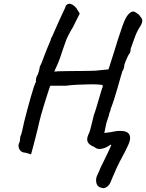

<svg xmlns="http://www.w3.org/2000/svg" viewBox="-20 -733 777 1021"><path d="M145 88Q145 88 137.5 85.5Q130 83 121 80.5Q112 78 106 78Q90 74 83 60.5Q76 47 80 31Q84 27 86 14Q88 1 88 -7Q92 -15 93 -18.5Q94 -22 98 -38Q101 -55 108.5 -85.5Q116 -116 125.5 -151Q135 -186 144 -218Q153 -250 160.5 -272Q168 -294 171 -297Q171 -297 171 -300.5Q171 -304 171 -308Q171 -308 172.5 -317.5Q174 -327 182 -339Q186 -350 189 -363Q192 -376 192 -380Q196 -385 203.5 -404.5Q211 -424 218 -443Q224 -459 231.5 -477Q239 -495 244.5 -508Q250 -521 250 -521Q250 -525 250 -525.5Q250 -526 250 -526Q254 -530 269.5 -566.5Q285 -603 312 -661Q316 -669 323 -684Q330 -699 330 -703Q342 -716 354.5 -712.5Q367 -709 378 -698.5Q389 -688 394 -677L404 -661L368 -589Q351 -561 340 -538Q329 -515 329 -511Q329 -511 324 -497.5Q319 -484 312.5 -464.5Q306 -445 300 -427Q289 -396 279 -375.5Q269 -355 269 -351Q269 -353 290 -354Q311 -355 343 -355Q375 -355 408.5 -355.5Q442 -356 468.5 -356.5Q495 -357 505 -359L557 -364L587 -458Q595 -486 608 -526Q621 -566 631 -594Q647 -640 662 -656Q677 -672 689 -672Q692 -672 699.5 -668Q707 -664 715 -658Q723 -652 725 -646Q737 -635 736.5 -621Q736 -607 720 -584Q704 -557 693.5 -525.5Q683 -494 675 -474Q675 -462 672 -454.5Q669 -447 665 -443Q663 -441 657 -428Q651 -415 646 -402Q641 -389 641 -386Q641 -379 638 -369Q635 -359 631 -355Q629 -349 622 -325Q615 -301 606 -268.5Q597 -236 587 -205.5Q577 -175 569 -155Q569 -148 564 -137.5Q559 -127 559 -119Q555 -107 549 -89Q543 -71 543 -66Q538 -43 532.5 -15Q527 13 523.5 34Q520 55 520 58Q501 62 489.5 54Q478 46 467 42Q448 31 444.5 16Q441 1 452 -22Q457 -30 464.5 -61.5Q472 -93 480 -124Q486 -139 493 -163Q500 -187 507 -210.5Q514 -234 519 -251Q524 -268 526 -270Q526 -274 526 -277Q526 -280 526 -280Q524 -282 504 -283.5Q484 -285 454.5 -284.5Q425 -284 391.5 -282.5Q358 -281 329 -277Q318 -277 299.5 -277Q281 -277 273 -277Q262 -277 254.5 -277Q247 -277 247 -277Q246 -274 240 -256.5Q234 -239 226.5 -214.5Q219 -190 211 -164.5Q203 -139 197.5 -118Q192 -97 190 -89Q186 -71 179.5 -44Q173 -17 165.5 11.5Q158 40 152.5 61Q147 82 145 88ZM548 261Q537 268 529.5 267.5Q522 267 511 263Q500 258 495 247Q490 236 491 219Q493 205 501 190Q509 175 514 160L542 103Q545 98 551.5 83.5Q558 69 564.5 55Q571 41 571 40Q572 37 570.5 36.5Q569 36 565 38Q546 52 527.5 56.5Q509 61 496 56Q483 51 479 37L494 -20L558 -29Q572 -30 586 -33.5Q600 -37 619 -37Q659 -37 668.5 -16Q678 5 661 40Q654 55 644 75Q634 95 626 109Q624 113 616.5 127Q609 141 599.5 162Q590 183 579 209Q575 219 568 235.5Q561 252 548 261Z"/></svg>

Font: Caveat SemiBold
Style: Regular
Weight: 600
Designer: Pablo Impallari
Foundry: Pablo Impallari
Version: Version 2.000